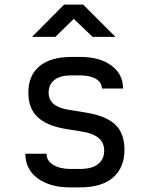

<svg xmlns="http://www.w3.org/2000/svg" viewBox="-20 -805 640 833"><path d="M283 8Q198 8 144 -31Q90 -70 90 -138H182Q182 -107 211.5 -89.5Q241 -72 285 -72H327Q380 -72 406 -93.5Q432 -115 432 -151Q432 -186 407.5 -206.5Q383 -227 337 -234L263 -246Q181 -260 142 -298Q103 -336 103 -403Q103 -478 151.5 -518Q200 -558 291 -558H329Q413 -558 463.5 -520.5Q514 -483 514 -421H422Q422 -447 396.5 -462.5Q371 -478 327 -478H289Q242 -478 216.5 -458.5Q191 -439 191 -403Q191 -343 276 -329L350 -317Q439 -303 479.5 -265Q520 -227 520 -155Q520 -79 471.5 -35.5Q423 8 325 8ZM119 -645 258 -785H341L481 -645H382L300 -723L220 -645Z"/></svg>

Font: NKDuy Mono
Style: Regular
Weight: 400
Monospace: yes
Designer: NKDuy
Foundry: NKDuy
Version: Version 2.251; ttfautohint (v1.8.4.7-5d5b)